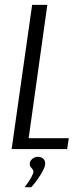

<svg xmlns="http://www.w3.org/2000/svg" viewBox="-20 -611 337 787"><path d="M27.7 0 111.7 -591H174L97.5 -44.6H262L255.3 0ZM81.2 156.3Q98.4 133.7 107.5 117.2Q116.7 100.7 117 92.3Q117.3 86.4 113.3 82.6Q109.4 78.7 105.4 73.3Q101.4 67.8 102 58.5Q102.5 49.1 112.1 40.5Q121.6 31.9 135.3 31.9Q149.4 31.9 157.7 39.9Q166 47.9 165.2 60.5Q164.6 72 155.6 89.1Q146.5 106.3 134 124Q121.4 141.7 108.3 156.3Z"/></svg>

Font: Alumni Sans Thin
Style: Italic
Weight: 100
Italic angle: -8°
Designer: Robert E. Leuschke
Foundry: Robert E. Leuschke
Version: Version 1.016